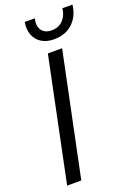

<svg xmlns="http://www.w3.org/2000/svg" viewBox="-174 -1004 750 1070"><g transform="rotate(-20 201.0 -469.0)"><path d="M29.4 0 180.4 -729H265L113.3 0ZM240.7 -791Q197.7 -791 167.9 -809.4Q138 -827.7 124.9 -860.8Q111.9 -893.9 119 -937.9H178.7Q168.6 -892.7 187.4 -867.6Q206.3 -842.4 245 -842.4Q286.6 -842.4 312.4 -868.9Q338.1 -895.4 342.7 -937.9H402.4Q394.3 -870.3 351.4 -830.6Q308.4 -791 240.7 -791Z"/></g></svg>

Font: Mona Sans ExtraLight
Style: Italic
Weight: 200
Italic angle: -11.6951°
Designer: Deni Anggara
Foundry: GitHub
Version: Version 2.000